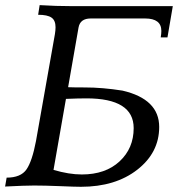

<svg xmlns="http://www.w3.org/2000/svg" viewBox="-46 -717 714 738"><path d="M265.1 1Q243.2 1 184.3 -1.5Q125.5 -3.9 85 -3.9Q49.8 -3.9 -26.4 0L-20.5 -34.2Q33.7 -34.2 55.7 -65.7Q77.6 -97.2 92.3 -174.8L165 -585.4Q167.5 -600.6 167.5 -612.3Q167.5 -638.7 151.9 -649.4Q136.2 -660.2 100.6 -660.2L106.4 -697.3Q168.9 -693.4 230 -693.4H618.2L597.7 -573.2H571.8Q574.2 -587.4 574.2 -598.1Q574.2 -646 511.7 -646H302.7Q262.2 -646 255.9 -611.3L215.8 -381.8Q237.3 -380.9 279.8 -380.9Q347.7 -380.9 424.8 -368.7Q565.9 -335.9 565.9 -229Q565.9 -130.4 481.7 -64.7Q397.5 1 265.1 1ZM268.6 -46.4Q359.4 -46.4 413.6 -96.7Q467.8 -147 467.8 -224.6Q467.8 -338.9 286.1 -338.9Q255.4 -338.9 207.5 -336.9L159.7 -64Q218.8 -46.4 268.6 -46.4Z"/></svg>

Font: Kelvinch
Style: Italic
Weight: 400
Italic angle: -10°
Designer: Paul James Miller
Foundry: High-Logic / Made with FontCreator
Version: Version 3.40;July 22, 2017;FontCreator 11.0.0.2388 64-bit